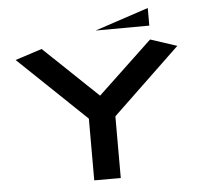

<svg xmlns="http://www.w3.org/2000/svg" viewBox="-51 -762 851 815"><g transform="rotate(-5 374.5 -354.5)"><path d="M431 -263V0H318V-263L30 -538L144 -575L374 -356L606 -575L719 -538ZM608 -709V-634L379 -633Z"/></g></svg>

Font: Wallpoet
Style: Regular
Weight: 400
Designer: Lars Berggren
Foundry: Lars Berggren
Version: Version 1.000